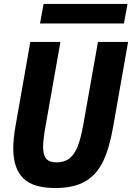

<svg xmlns="http://www.w3.org/2000/svg" viewBox="-20 -937 666 969"><path d="M47 -187.5Q47 -237.5 58.5 -302L133 -725.5H285L209.5 -298.5Q197.5 -230.5 197.5 -195.5Q197.5 -154 213.5 -135.8Q229.5 -117.5 266 -117.5Q305 -117.5 330.5 -137.5Q356 -157.5 372.2 -198.8Q388.5 -240 400.5 -308.5L474.5 -725.5H626.5L550 -291.5Q531 -185.5 499 -120Q467 -54.5 409.5 -21.2Q352 12 258.5 12Q146.5 12 96.8 -37.8Q47 -87.5 47 -187.5ZM200 -917H623.5L605.5 -818.5H182Z"/></svg>

Font: JuliaMono ExtraBold
Style: Italic
Weight: 800
Italic angle: -9°
Monospace: yes
Designer: cormullion
Foundry: corm
Version: Version 0.057; ttfautohint (v1.8.4)